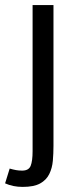

<svg xmlns="http://www.w3.org/2000/svg" viewBox="-38 -540 320 754"><path d="M90 -520H172V33Q172 63 169.5 91.5Q167 120 155.5 143.5Q144 167 119.5 180.5Q95 194 51 194Q13 194 -18 180L0 122Q14 126 25 128Q36 130 49 130Q75 130 82.5 111Q90 92 90 54Z"/></svg>

Font: Strait
Style: Regular
Weight: 400
Designer: Eduardo Rodriguez Tunni
Foundry: Eduardo Rodriguez Tunni
Version: Version 1.002; ttfautohint (v1.8.4.7-5d5b);gftools[0.9.23]